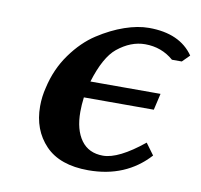

<svg xmlns="http://www.w3.org/2000/svg" viewBox="-59 -507 610 582"><g transform="rotate(10 246.0 -216.5)"><path d="M470.2 -361.8H439.9Q402.8 -394 352.1 -394Q308.1 -394 267.1 -360.8Q231.9 -332 208 -253.9H423.8L412.1 -203.1H196.8Q193.8 -179.2 193.8 -158.2Q193.8 -103 217 -71Q240.2 -39.1 284.2 -39.1Q332 -39.1 408.2 -101.1L434.1 -65.9Q363.3 12.2 248 12.2Q160.2 12.2 115.5 -34.4Q70.8 -81.1 70.8 -153.8Q70.8 -183.6 78.1 -211.9Q91.3 -271 124.8 -317.4Q158.2 -363.8 199.2 -390.4Q240.2 -417 280.5 -430.9Q320.8 -444.8 355 -444.8Q450.2 -444.8 492.2 -383.8Z"/></g></svg>

Font: Linux Libertine
Style: Semibold Italic
Weight: 600
Italic angle: -11.5°
Designer: Philipp H. Poll
Foundry: Philipp H. Poll
Version: Version 5.1.2 ; ttfautohint (v0.9)